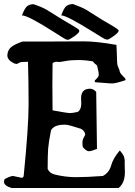

<svg xmlns="http://www.w3.org/2000/svg" viewBox="-20 -934 673 954"><path d="M88.9 -857.4Q103.5 -895.5 116.2 -904.3Q128.9 -913.1 146.5 -913.1Q190.4 -898.4 212.9 -884.8L290 -836.9Q369.1 -791 372.1 -786.1Q373 -785.2 374 -780.3Q374 -779.3 374 -779.3Q374 -771.5 349.6 -753.9Q324.2 -736.3 318.4 -736.3Q311.5 -736.3 306.2 -738.8Q300.8 -741.2 252 -772.5Q119.1 -857.4 89.8 -857.4ZM284.2 -857.4Q298.8 -897.5 311.5 -905.3Q324.2 -913.1 341.8 -914.1Q385.7 -898.4 408.2 -885.7L485.4 -836.9Q557.6 -795.9 567.4 -786.1Q569.3 -784.2 569.3 -781.2Q569.3 -781.2 569.3 -780.3Q569.3 -772.5 544.9 -754.9Q520.5 -737.3 514.6 -737.3Q513.7 -737.3 513.7 -737.3Q503.9 -738.3 502 -739.3Q497.1 -741.2 447.3 -772.5Q311.5 -857.4 285.2 -857.4ZM382.8 -445.3Q382.8 -493.2 427.7 -493.2Q443.4 -493.2 458 -477.5Q458 -425.8 461.9 -194.3Q433.6 -182.6 421.4 -182.6Q409.2 -182.6 391.6 -203.1Q389.6 -210.9 389.6 -225.1Q389.6 -239.3 396.5 -251Q403.3 -262.7 403.3 -266.1Q403.3 -269.5 399.9 -276.9Q396.5 -284.2 390.6 -288.6Q384.8 -293 381.3 -294.4Q377.9 -295.9 366.7 -298.8Q355.5 -301.8 335.9 -308.1Q316.4 -314.5 300.8 -314.5Q248 -314.5 233.4 -286.1Q221.7 -227.5 219.2 -195.3Q216.8 -163.1 216.8 -94.7Q226.6 -73.2 250 -67.4Q304.7 -53.7 356.9 -53.7Q409.2 -53.7 491.2 -59.6Q522.5 -76.2 532.2 -111.8Q542 -147.5 575.2 -186.5Q593.8 -165 596.7 -153.3L599.6 -138.7Q599.6 -136.7 599.6 -127V-114.3Q600.6 -101.6 600.6 -79.1Q600.6 -24.4 569.3 0H36.1Q0 -11.7 0 -30.3Q0 -43 6.3 -45.9Q12.7 -48.8 14.2 -49.8Q15.6 -50.8 19.5 -52.2Q23.4 -53.7 24.9 -54.7Q26.4 -55.7 30.8 -56.6Q35.2 -57.6 37.1 -58.6Q39.1 -59.6 44.9 -59.6L86.9 -50.8Q96.7 -50.8 97.7 -60.5Q122.1 -304.7 122.1 -415Q122.1 -525.4 119.1 -627Q84 -627 77.1 -623Q70.3 -619.1 67.4 -617.7Q64.5 -616.2 61.5 -616.2Q58.6 -616.2 49.8 -619.1Q16.6 -635.7 16.6 -658.2V-661.1Q18.6 -687.5 37.6 -701.7Q56.6 -715.8 91.8 -727.5H189.5L395.5 -728.5Q460 -728.5 558.6 -710.9Q559.6 -694.3 560.1 -677.7Q560.5 -661.1 561 -652.8Q561.5 -644.5 561.5 -635.7Q561.5 -627 562 -622.6Q562.5 -618.2 563 -614.3Q563.5 -610.4 564.9 -606.4Q566.4 -602.5 567.9 -599.1Q569.3 -595.7 572.3 -588.9L576.2 -574.2Q579.1 -567.4 591.3 -555.7Q603.5 -543.9 603.5 -541V-537.1L602.5 -535.2Q554.7 -519.5 538.6 -519.5Q522.5 -519.5 503.9 -521.5Q485.4 -523.4 453.1 -525.4Q450.2 -529.3 450.2 -531.7Q450.2 -534.2 460.4 -543.5Q470.7 -552.7 470.7 -563.5Q470.7 -574.2 466.8 -587.9L462.9 -606.4Q461.9 -610.4 455.6 -614.3Q449.2 -618.2 441.4 -628.9Q404.3 -635.7 368.7 -635.7Q333 -635.7 306.6 -630.9Q280.3 -626 274.4 -626L259.8 -627Q248 -627 241.2 -619.1Q240.2 -574.2 240.2 -507.8Q240.2 -441.4 241.2 -385.7Q315.4 -372.1 327.6 -372.1Q339.8 -372.1 366.2 -377.9Q383.8 -389.6 383.8 -418.9Z"/></svg>

Font: Essays1743
Style: Medium
Weight: 500
Designer: Based on the typeface in a 1743 English translation of the essays of Montaigne.  PostScript/TrueType font designed by Jo
Version: Version 002.100